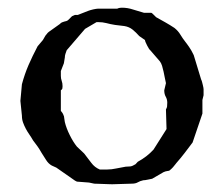

<svg xmlns="http://www.w3.org/2000/svg" viewBox="-20 -476 579 496"><path d="M36.6 -258.3Q43.5 -284.2 53.7 -307.9Q64 -331.5 77.1 -356.4L90.8 -372.6L96.7 -382.8Q98.1 -385.3 100.1 -387.2Q101.6 -389.2 103 -390.9Q104.5 -392.6 106 -393.6L134.8 -414.1Q137.2 -417 140.1 -418.2Q143.1 -419.4 145.8 -420.2Q148.4 -420.9 151.4 -421.6Q154.3 -422.4 156.7 -424.8L166 -434.1L173.8 -437.5H181.2L207.5 -447.8Q209.5 -448.7 213.1 -449.7Q216.8 -450.7 220.7 -451.7Q224.6 -452.6 228 -453.1Q231.4 -453.6 232.9 -453.6H282.7Q287.1 -455.6 290.3 -455.8Q293.5 -456.1 295.4 -456.1Q309.6 -456.1 323.7 -451.4Q337.9 -446.8 352.1 -442.9H370.6Q371.6 -442.9 373.5 -441.2Q375.5 -439.5 377.9 -437L383.3 -431.6Q395.5 -424.8 407.2 -418.2Q418.9 -411.6 430.7 -403.8Q440.4 -396 446 -386.5Q451.7 -377 459 -367.7Q460 -366.7 462.6 -363Q465.3 -359.4 468.3 -355Q471.2 -350.6 473.9 -346.2Q476.6 -341.8 477.5 -339.4L480.5 -333.5L499.5 -271Q501 -268.1 502 -264.2Q502.9 -260.3 503.9 -256.6Q504.9 -252.9 505.4 -249.8Q505.9 -246.6 505.9 -245.6V-230L502.9 -217.8V-182.6L477.5 -107.9Q467.8 -94.7 457 -80.8Q446.3 -66.9 435.5 -54.7Q435.5 -54.2 433.6 -52.2Q430.7 -48.3 426.8 -43.9Q422.9 -39.6 418 -35.6Q417 -34.7 412.4 -34.2Q407.7 -33.7 402.3 -31.2L373 -14.2Q372.1 -14.2 368.9 -13.4Q365.7 -12.7 362.1 -12Q358.4 -11.2 355 -10.7Q351.6 -10.3 350.1 -10.3Q341.3 -8.3 335.7 -4.9Q330.1 -1.5 319.8 -1.5L270 0Q268.1 0 261.7 -0.2Q255.4 -0.5 248 -0.7Q240.7 -1 233.9 -1.2Q227.1 -1.5 223.6 -1.5L210 -4.4L178.7 -6.8L173.8 -9.3L125.5 -43L113.8 -48.3Q105 -53.2 99.1 -62.7Q93.3 -72.3 87.4 -81.1Q82 -90.8 76.4 -98.6Q70.8 -106.4 65.4 -113.3Q61 -121.1 55.9 -128.4Q50.8 -135.7 46.6 -143.6Q42.5 -151.4 39.6 -159.4Q36.6 -167.5 36.6 -177.2L32.7 -215.3ZM137.2 -189.5Q141.1 -185.1 142.8 -181.6Q144.5 -178.2 145.3 -175.3Q146 -172.4 146.2 -168.9Q146.5 -165.5 147.5 -160.6Q151.4 -144.5 160.2 -127Q168.9 -109.4 178.7 -97.2L197.3 -79.6Q207 -67.4 215.8 -55.4Q224.6 -43.5 237.8 -38.1H257.3Q268.1 -38.1 280.3 -40.8Q292.5 -43.5 304.7 -45.4Q311.5 -45.4 316.9 -46.1Q322.3 -46.9 330.1 -51.8L335.9 -58.1Q359.4 -70.8 376.5 -89.4L410.2 -142.6L408.7 -193.4Q411.1 -197.3 411.6 -200.7Q412.1 -204.1 412.1 -210.9Q412.1 -219.2 408.2 -226.1Q404.3 -232.9 404.3 -242.7L408.7 -261.2Q407.2 -267.1 405.8 -274.9Q404.3 -282.7 402.6 -290.8Q400.9 -298.8 398.7 -305.9Q396.5 -313 393.1 -317.4L368.2 -346.2Q366.7 -347.2 364.5 -350.6Q362.3 -354 360.1 -358.4Q357.9 -362.8 356.2 -366.7Q354.5 -370.6 354.5 -372.6L339.8 -382.8Q331.1 -392.6 322.3 -399.7Q313.5 -406.7 301.3 -408.7L277.3 -411.6Q264.6 -413.6 254.9 -416.3Q245.1 -418.9 232.9 -418.9H229.5L199.7 -401.4L152.3 -346.2Q150.4 -340.8 148.9 -336.4Q147.5 -332 147.5 -327.6L145 -312.5L137.2 -292.5V-279.8Q137.2 -272.9 139.4 -267.1Q141.6 -261.2 141.6 -253.4Q141.6 -249.5 141.1 -247.3Q140.6 -245.1 137.2 -242.7Z"/></svg>

Font: IM FELL English
Style: Regular
Weight: 400
Designer: Igino Marini
Foundry: Igino Marini
Version: 3.00